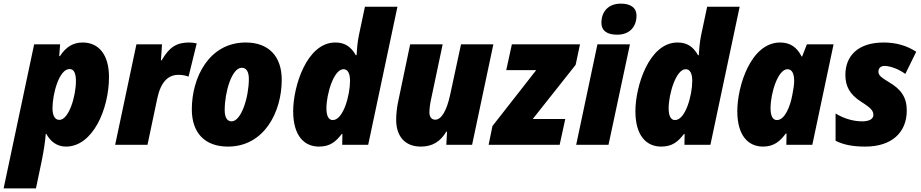

<svg xmlns="http://www.w3.org/2000/svg" viewBox="-68 -797 5071 1057"><path d="M-48 240H130L162 87C174 26 180 -13 184 -60H187C210 -17 247 10 295 10C444 10 532 -198 532 -373C532 -497 475 -563 387 -563C335 -563 295 -539 262 -488H258L263 -553H120ZM259 -137C234 -137 221 -161 221 -201C221 -279 257 -417 315 -417C338 -417 350 -395 350 -352C350 -264 310 -137 259 -137Z M566 0H744L798 -256C817 -345 857 -385 914 -385C936 -385 956 -381 970 -375L1015 -558C1003 -561 987 -563 973 -563C905 -563 864 -538 822 -465H818L824 -553H683Z M1187 10C1387 10 1483 -181 1483 -358C1483 -487 1411 -563 1285 -563C1081 -563 988 -368 988 -195C988 -65 1060 10 1187 10ZM1207 -129C1182 -129 1169 -151 1169 -191C1169 -290 1208 -424 1263 -424C1288 -424 1302 -403 1302 -362C1302 -264 1261 -129 1207 -129Z M1688 10C1751 10 1782 -19 1813 -59H1817L1816 0H1959L2120 -760H1941L1908 -604C1900 -568 1896 -515 1895 -493H1891C1865 -538 1833 -563 1778 -563C1620 -563 1546 -320 1546 -185C1546 -48 1608 10 1688 10ZM1764 -136C1741 -136 1729 -159 1729 -201C1729 -278 1769 -416 1823 -416C1847 -416 1859 -392 1859 -352C1859 -273 1822 -136 1764 -136Z M2249 10C2311 10 2355 -16 2389 -72H2393L2389 0H2531L2648 -553H2470L2411 -279C2392 -188 2362 -138 2328 -138C2309 -138 2296 -152 2296 -178C2296 -199 2300 -228 2305 -250L2369 -553H2190L2124 -238C2117 -205 2113 -169 2113 -137C2113 -54 2155 10 2249 10Z M2622 0H3013L3044 -142H2865L3101 -440L3125 -553H2750L2719 -411H2884L2643 -103Z M3329 -606C3399 -606 3436 -650 3436 -711C3436 -758 3399 -777 3350 -777C3280 -777 3243 -732 3243 -672C3243 -625 3278 -606 3329 -606ZM3104 0H3282L3400 -553H3221Z M3572 10C3635 10 3666 -19 3697 -59H3701L3700 0H3843L4004 -760H3825L3792 -604C3784 -568 3780 -515 3779 -493H3775C3749 -538 3717 -563 3662 -563C3504 -563 3430 -320 3430 -185C3430 -48 3492 10 3572 10ZM3648 -136C3625 -136 3613 -159 3613 -201C3613 -278 3653 -416 3707 -416C3731 -416 3743 -392 3743 -352C3743 -273 3706 -136 3648 -136Z M4133 10C4193 10 4227 -20 4258 -62H4262L4261 0H4404L4521 -553H4374L4348 -486H4345C4320 -536 4283 -563 4227 -563C4065 -563 3991 -322 3991 -185C3991 -48 4053 10 4133 10ZM4209 -136C4186 -136 4174 -159 4174 -201C4174 -287 4216 -416 4267 -416C4292 -416 4304 -392 4304 -352C4304 -332 4301 -310 4294 -275C4282 -209 4252 -136 4209 -136Z M4696 10C4837 10 4924 -64 4924 -189C4924 -261 4892 -306 4827 -344C4781 -372 4768 -383 4768 -402C4768 -423 4781 -434 4802 -434C4833 -434 4881 -416 4916 -390L4976 -512C4926 -545 4866 -563 4797 -563C4654 -563 4586 -488 4586 -385C4586 -324 4608 -278 4674 -236C4732 -200 4740 -184 4740 -164C4740 -136 4705 -129 4680 -129C4634 -129 4584 -141 4532 -172V-22C4574 -1 4623 10 4696 10Z"/></svg>

Font: Noto Sans SemiCondensed Black
Style: Italic
Weight: 900
Width: 4
Italic angle: -12°
Designer: Monotype Design Team
Foundry: Monotype Imaging Inc.
Version: Version 2.013